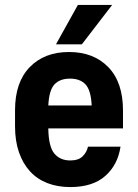

<svg xmlns="http://www.w3.org/2000/svg" viewBox="-20 -750 560 779"><path d="M265 9Q214 9 172.5 -7Q131 -23 102 -54.5Q73 -86 57 -132Q41 -178 41 -237V-303Q41 -416 100.5 -477.5Q160 -539 260 -539Q360 -539 419.5 -477.5Q479 -416 479 -302V-229H176Q177 -155 200.5 -127Q224 -99 265 -99Q298 -99 315 -115.5Q332 -132 337 -155H469Q458 -81 407 -36Q356 9 265 9ZM264 -431Q223 -431 201 -407.5Q179 -384 176 -322H352Q349 -384 327 -407.5Q305 -431 264 -431ZM296 -730H435L312 -570H207Z"/></svg>

Font: 
Style: 㨦
Weight: 700
Designer: A.Korolkova, Vitaly Kuzmin
Foundry: ParaType Ltd
Version: Version 2.000